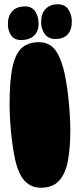

<svg xmlns="http://www.w3.org/2000/svg" viewBox="-20 -923 375 901"><path d="M171 -42Q129 -42 98.5 -71.5Q68 -101 51 -174Q43 -210 37 -256.5Q31 -303 28 -350Q25 -397 25 -433Q25 -551 40 -614Q55 -677 85.5 -701Q116 -725 162 -725Q206 -725 233 -696Q260 -667 279 -596Q286 -568 292 -530.5Q298 -493 302 -453.5Q306 -414 308 -377Q310 -340 310 -313Q310 -228 298.5 -167.5Q287 -107 257 -74.5Q227 -42 171 -42ZM80 -735Q47 -735 32 -757.5Q17 -780 17 -809Q17 -850 38.5 -871.5Q60 -893 98 -893Q130 -893 145.5 -869Q161 -845 161 -812Q161 -774 138.5 -754.5Q116 -735 80 -735ZM250 -903Q285 -903 301 -878.5Q317 -854 317 -822Q317 -782 297 -761Q277 -740 240 -740Q207 -740 190 -763.5Q173 -787 173 -819Q173 -860 194.5 -881.5Q216 -903 250 -903Z"/></svg>

Font: DynaPuff
Style: Bold
Weight: 700
Designer: Toshi Omagari, Jennifer Daniel
Foundry: Google Fonts
Version: Version 2.000